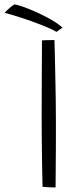

<svg xmlns="http://www.w3.org/2000/svg" viewBox="-82 -840 379 862"><path d="M167.5 1.5Q161.5 1.5 150 1.2Q138.5 1 126.8 0.2Q115 -0.5 109 -1.5Q108 -40.5 107 -97Q106 -153.5 105.5 -213.2Q105 -273 105 -320Q105 -385.5 105.5 -472Q106 -558.5 106.5 -658.5Q110 -659 116.8 -659.2Q123.5 -659.5 131.8 -659.8Q140 -660 148 -660Q156 -660 162.5 -660Q164 -594 165.8 -526Q167.5 -458 168.2 -396.8Q169 -335.5 169 -289.5Q169 -270.5 169 -238Q169 -205.5 168.8 -167.8Q168.5 -130 168.2 -94.2Q168 -58.5 167.8 -32.8Q167.5 -7 167.5 1.5ZM-18 -820Q-7.5 -819.5 19 -810.5Q45.5 -801.5 79.2 -786.5Q113 -771.5 145.2 -753.2Q177.5 -735 198.5 -716L171.5 -697Q155 -707 126 -719Q97 -731 62.5 -743.5Q28 -756 -4.8 -766.2Q-37.5 -776.5 -61.5 -782.5Q-56.5 -787.5 -49.2 -794.8Q-42 -802 -33.5 -808.8Q-25 -815.5 -18 -820Z"/></svg>

Font: Grandstander Thin ExtraLight
Style: Regular
Weight: 250
Version: Version 1.200